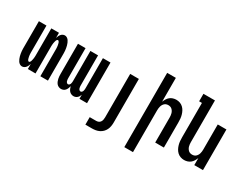

<svg xmlns="http://www.w3.org/2000/svg" viewBox="-97 -1324 2695 2127"><g transform="rotate(30 1250.0 -260.0)"><path d="M129 8Q114 8 100.5 -0.5Q87 -9 78.5 -21.5Q70 -34 64 -48.5Q58 -63 54 -78Q50 -93 47.5 -108Q45 -123 43.5 -138.5Q42 -154 42 -169.5Q42 -185 42 -200V-520H139V-200Q139 -193 139 -186.5Q139 -180 139 -173Q139 -166 139.5 -159.5Q140 -153 140.5 -146Q141 -139 142 -132.5Q143 -126 144.5 -119.5Q146 -113 147.5 -106.5Q149 -100 151.5 -93.5Q154 -87 158.5 -81.5Q163 -76 170 -76Q177 -76 181.5 -81.5Q186 -87 188.5 -93.5Q191 -100 192.5 -106.5Q194 -113 195.5 -119.5Q197 -126 198 -132.5Q199 -139 199.5 -146Q200 -153 200.5 -159.5Q201 -166 201 -173Q201 -180 201 -186.5Q201 -193 201 -200V-520H299V-454Q303 -467 308.5 -479.5Q314 -492 322.5 -503Q331 -514 344 -521Q357 -528 371 -528Q386 -528 399.5 -519.5Q413 -511 421.5 -498.5Q430 -486 436 -471.5Q442 -457 446 -442Q450 -427 452.5 -412Q455 -397 456.5 -381.5Q458 -366 458 -350.5Q458 -335 458 -320V0H361V-320Q361 -327 361 -333.5Q361 -340 361 -347Q361 -354 360.5 -360.5Q360 -367 359.5 -374Q359 -381 358 -387.5Q357 -394 355.5 -400.5Q354 -407 352.5 -413.5Q351 -420 348.5 -426.5Q346 -433 341.5 -438.5Q337 -444 330 -444Q323 -444 318.5 -438.5Q314 -433 311.5 -426.5Q309 -420 307.5 -413.5Q306 -407 304.5 -400.5Q303 -394 302 -387.5Q301 -381 300.5 -374Q300 -367 299.5 -360.5Q299 -354 299 -347Q299 -340 299 -333.5Q299 -327 299 -320V0H201V-66Q197 -53 191.5 -40.5Q186 -28 177.5 -17Q169 -6 156 1Q143 8 129 8Z M628 8Q613 8 598 1.5Q583 -5 573 -17Q563 -29 557 -43.5Q551 -58 547.5 -73.5Q544 -89 543 -104.5Q542 -120 542 -136V-520H639V-136Q639 -127 640 -117.5Q641 -108 644 -99Q647 -90 654 -83Q661 -76 670 -76Q679 -76 686 -83Q693 -90 696 -99Q699 -108 700 -117.5Q701 -127 701 -136V-520H799V-136Q799 -127 800 -117.5Q801 -108 804 -99Q807 -90 814 -83Q821 -76 830 -76Q839 -76 846 -83Q853 -90 856 -99Q859 -108 860 -117.5Q861 -127 861 -136V-520H958V0H861V-52Q857 -40 850.5 -29Q844 -18 834.5 -9.5Q825 -1 813 3.5Q801 8 788 8Q773 8 758 1.5Q743 -5 733 -17Q723 -29 717 -43.5Q711 -58 707 -73Q704 -58 698 -43.5Q692 -29 682.5 -17Q673 -5 658.5 1.5Q644 8 628 8Z M1061 215V119H1144Q1159 119 1173 113Q1187 107 1195.5 94.5Q1204 82 1207 67Q1210 52 1210 37V-520H1321V37Q1321 61 1317 85Q1313 109 1302.5 130.5Q1292 152 1275 169Q1258 186 1236.5 196.5Q1215 207 1191.5 211Q1168 215 1144 215Z M1559 215V-735H1670V-430Q1678 -450 1689.5 -469Q1701 -488 1717.5 -501.5Q1734 -515 1755 -521.5Q1776 -528 1798 -528Q1822 -528 1844.5 -520Q1867 -512 1884.5 -495.5Q1902 -479 1913 -458Q1924 -437 1930.5 -414Q1937 -391 1939 -367.5Q1941 -344 1941 -320V0H1830V-320Q1830 -333 1828.5 -346Q1827 -359 1823.5 -371.5Q1820 -384 1813.5 -395Q1807 -406 1797.5 -415Q1788 -424 1775.5 -428Q1763 -432 1750 -432Q1737 -432 1724.5 -428Q1712 -424 1702.5 -415Q1693 -406 1686.5 -395Q1680 -384 1676.5 -371.5Q1673 -359 1671.5 -346Q1670 -333 1670 -320V215Z M2202 8Q2178 8 2155.5 0Q2133 -8 2115.5 -24.5Q2098 -41 2087 -62Q2076 -83 2069.5 -106Q2063 -129 2061 -152.5Q2059 -176 2059 -200V-639H2023V-735H2170V-200Q2170 -187 2171.5 -174Q2173 -161 2176.5 -148.5Q2180 -136 2186.5 -125Q2193 -114 2202.5 -105Q2212 -96 2224.5 -92Q2237 -88 2250 -88Q2263 -88 2275.5 -92Q2288 -96 2297.5 -105Q2307 -114 2313.5 -125Q2320 -136 2323.5 -148.5Q2327 -161 2328.5 -174Q2330 -187 2330 -200V-520H2441V0H2330V-90Q2322 -70 2310.5 -51Q2299 -32 2282.5 -18.5Q2266 -5 2245 1.5Q2224 8 2202 8Z"/></g></svg>

Font: Moesevka
Style: Bold
Weight: 700
Monospace: yes
Designer: Belleve Invis
Foundry: Belleve Invis
Version: Version 32.5.0; ttfautohint (v1.8.4)